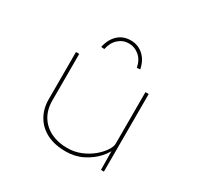

<svg xmlns="http://www.w3.org/2000/svg" viewBox="-160 -930 1154 1125"><g transform="rotate(30 416.5 -367.5)"><path d="M412 10Q336 10 283 -17.5Q230 -45 202 -94Q174 -143 174 -205V-525H196V-211Q196 -148 223.5 -103.5Q251 -59 299 -35.5Q347 -12 409 -12Q459 -12 502 -30Q545 -48 577 -75Q609 -102 626.5 -129.5Q644 -157 644 -175V-525H666V0H646L644 -153L657 -157Q646 -118 611 -79.5Q576 -41 525 -15.5Q474 10 412 10ZM309 -623 287 -625Q299 -681 333.5 -713Q368 -745 419 -745Q469 -745 504.5 -713Q540 -681 551 -625L529 -623Q520 -671 489 -697.5Q458 -724 419 -724Q379 -724 349 -697.5Q319 -671 309 -623Z"/></g></svg>

Font: Lexend Tera Thin
Style: Regular
Weight: 250
Version: Version 1.007